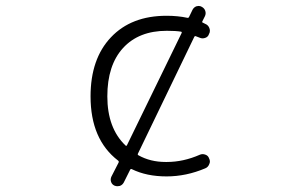

<svg xmlns="http://www.w3.org/2000/svg" viewBox="-20 -609 1040 649"><path d="M404.3 -117.2Q407.2 -114.3 409.2 -118.2L593.8 -497.1Q595.7 -501 591.8 -502Q574.2 -504.9 543.9 -504.9Q449.2 -504.9 396 -446.8Q342.8 -388.7 342.8 -283.2Q342.8 -175.8 404.3 -117.2ZM613.3 -548.8Q617.2 -547.9 619.1 -551.8L630.9 -576.2Q635.7 -585 644.5 -587.9Q648.4 -588.9 651.4 -588.9Q657.2 -588.9 662.1 -585.9Q670.9 -581.1 673.8 -572.3Q676.8 -563.5 672.9 -554.7L664.1 -537.1Q662.1 -533.2 666 -532.2Q668.9 -530.3 673.8 -528.3Q683.6 -524.4 687.5 -514.6Q689.5 -509.8 689.5 -504.9Q689.5 -499 686.5 -494.1Q683.6 -484.4 673.8 -481Q664.1 -477.5 655.3 -481.4Q648.4 -484.4 642.6 -486.3Q638.7 -488.3 636.7 -484.4L446.3 -89.8Q444.3 -85.9 448.2 -84Q488.3 -61.5 540 -61.5Q542 -61.5 543.9 -61.5Q599.6 -61.5 655.3 -85.9Q664.1 -89.8 673.8 -86.4Q683.6 -83 686.5 -74.2Q689.5 -68.4 689.5 -63.5Q689.5 -58.6 687.5 -54.7Q683.6 -43.9 673.8 -40Q609.4 -12.7 543 -12.7Q475.6 -12.7 425.8 -37.1Q421.9 -39.1 419.9 -35.2L398.4 7.8Q393.6 16.6 384.8 19.5Q380.9 20.5 377 20.5Q372.1 20.5 367.2 18.6Q358.4 14.6 355.5 5.9Q352.5 -2.9 356.4 -11.7L380.9 -59.6Q382.8 -63.5 378.9 -66.4Q286.1 -137.7 286.1 -283.2Q286.1 -410.2 355 -482.9Q423.8 -555.7 543 -555.7Q581.1 -555.7 613.3 -548.8Z"/></svg>

Font: Gen Jyuu Gothic L Monospace Light
Style: Regular
Weight: 300
Designer: [Source Han Sans]
Ryoko NISHIZUKA  (kana & ideographs); Paul D. Hunt (Latin, Greek & Cyrillic); Wenlong ZHANG  (bopomofo
Version: Version 1.002.20150607